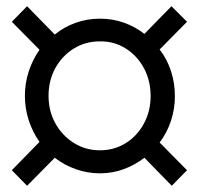

<svg xmlns="http://www.w3.org/2000/svg" viewBox="-20 -554 640 617"><path d="M67 43 18 -7 107 -98Q85 -129 72.5 -167Q60 -205 60 -246Q60 -287 72.5 -325Q85 -363 107 -394L18 -484L67 -534L156 -443Q185 -467 222.5 -480.5Q260 -494 301 -494Q342 -494 378.5 -481Q415 -468 444 -445L531 -534L581 -484L493 -395Q517 -364 529.5 -325.5Q542 -287 542 -245Q542 -204 529.5 -166Q517 -128 493 -96L581 -7L532 43L444 -47Q414 -24 378 -10.5Q342 3 301 3Q262 3 224.5 -10Q187 -23 156 -47ZM301 -71Q347 -71 384 -94Q421 -117 442.5 -157Q464 -197 464 -245Q464 -295 442.5 -335Q421 -375 383.5 -398.5Q346 -422 300 -421Q254 -421 216.5 -397.5Q179 -374 157.5 -334.5Q136 -295 136 -246Q136 -197 158 -157.5Q180 -118 217.5 -94.5Q255 -71 301 -71Z"/></svg>

Font: Nunito Sans 7pt
Style: Italic
Weight: 400
Italic angle: -9°
Designer: Vernon Adams
Foundry: Vernon Adams
Version: Version 3.101;gftools[0.9.27]